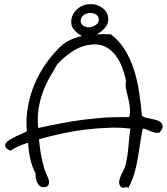

<svg xmlns="http://www.w3.org/2000/svg" viewBox="-20 -897 809 931"><path d="M765.6 -295.9Q768.6 -290 768.6 -284.2Q768.6 -279.3 766.6 -274.4Q761.7 -262.7 752.9 -253.9Q746.1 -252.9 741.2 -252.9Q733.4 -252.9 728.5 -254.9Q717.8 -256.8 709.5 -260.7Q701.2 -264.6 692.4 -268.6Q683.6 -272.5 671.9 -273.4Q664.1 -233.4 658.7 -195.8Q653.3 -158.2 647 -122.6Q640.6 -86.9 630.4 -52.7Q620.1 -18.6 602.5 13.7Q597.7 10.7 592.8 10.7Q588.9 10.7 585.9 11.7Q582 13.7 578.1 13.7Q573.2 13.7 567.4 10.7Q557.6 0 557.6 -11.7V-14.6Q558.6 -27.3 564.5 -41.5Q570.3 -55.7 578.6 -70.8Q586.9 -85.9 589.8 -100.6Q599.6 -144.5 603 -189.5Q606.4 -234.4 612.3 -273.4Q573.2 -278.3 532.2 -278.3Q518.6 -278.3 503.9 -277.3Q447.3 -275.4 389.6 -268.1Q332 -260.7 275.9 -248.5Q219.7 -236.3 168.9 -221.7Q172.9 -183.6 178.2 -150.9Q183.6 -118.2 194.3 -81.1Q198.2 -67.4 205.6 -51.8Q212.9 -36.1 216.8 -23.4Q217.8 -17.6 217.8 -12.7Q217.8 -5.9 214.8 0Q210 9.8 191.4 10.7H188.5Q179.7 10.7 172.9 4.9Q165 -2 160.2 -12.2Q155.3 -22.5 153.3 -35.2Q152.3 -43 152.3 -49.8V-57.6Q143.6 -72.3 137.2 -90.3Q130.9 -108.4 126.5 -127.9Q122.1 -147.5 119.6 -167.5Q117.2 -187.5 116.2 -205.1Q92.8 -197.3 71.3 -188.5Q49.8 -179.7 31.2 -166Q10.7 -174.8 6.8 -184.6Q4.9 -187.5 4.9 -191.4Q4.9 -197.3 8.8 -203.1Q14.6 -211.9 28.3 -220.2Q42 -228.5 57.6 -235.8Q73.2 -243.2 87.9 -249.5Q102.5 -255.9 110.4 -260.7Q108.4 -281.2 108.4 -300.8Q108.4 -339.8 115.2 -377.9Q125 -434.6 146 -485.4Q167 -536.1 197.3 -580.6Q227.5 -625 263.7 -662.1Q288.1 -687.5 315.9 -701.2Q343.8 -714.8 377.9 -722.7Q360.4 -730.5 345.7 -745.6Q331.1 -760.7 328.1 -771.5Q325.2 -782.2 325.2 -792Q325.2 -799.8 327.1 -807.6Q331.1 -825.2 341.8 -839.4Q352.5 -853.5 368.7 -863.3Q384.8 -873 403.3 -876Q411.1 -877 418.9 -877Q430.7 -877 441.4 -875Q460 -870.1 474.6 -859.9Q489.3 -849.6 498 -834Q504.9 -820.3 504.9 -801.8V-797.9Q502.9 -776.4 486.3 -758.8Q469.7 -741.2 448.2 -730.5Q464.8 -731.4 481.4 -731.4Q499 -731.4 517.6 -730.5Q558.6 -699.2 585.4 -655.8Q612.3 -612.3 628.9 -561Q645.5 -509.8 654.3 -452.6Q663.1 -395.5 668 -335.9Q677.7 -328.1 691.9 -325.2Q706.1 -322.3 720.2 -319.3Q734.4 -316.4 747.1 -311.5Q759.8 -306.6 765.6 -295.9ZM459 -800.8Q459 -818.4 445.3 -827.1Q432.6 -834 418 -834H415Q397.5 -833 383.8 -822.3Q371.1 -812.5 371.1 -793.9V-791Q376 -774.4 390.6 -768.6Q399.4 -764.6 409.2 -764.6Q414.1 -764.6 419.9 -765.6Q434.6 -768.6 446.8 -777.8Q459 -787.1 459 -800.8ZM606.4 -329.1Q610.4 -343.8 610.4 -358.4V-365.2Q609.4 -382.8 606 -400.9Q602.5 -418.9 597.7 -437Q592.8 -455.1 589.8 -472.7Q588.9 -477.5 588.9 -482.4Q588.9 -487.3 589.8 -492.2Q590.8 -497.1 590.8 -502Q590.8 -506.8 589.8 -511.7Q583 -543 570.8 -573.7Q558.6 -604.5 540 -628.9Q521.5 -653.3 496.1 -668Q471.7 -681.6 440.4 -681.6H436.5Q380.9 -679.7 335.4 -650.4Q290 -621.1 256.8 -584Q238.3 -552.7 219.7 -520Q201.2 -487.3 187.5 -449.7Q173.8 -412.1 167 -369.1Q163.1 -343.8 163.1 -316.4Q163.1 -296.9 165 -276.4Q223.6 -289.1 277.3 -299.3Q331.1 -309.6 384.3 -316.4Q437.5 -323.2 492.2 -327.1Q535.2 -329.1 580.1 -329.1Z"/></svg>

Font: Crafty Girls
Style: Regular
Weight: 400
Designer: Crystal Kluge
Foundry: Font Diner, Inc DBA Tart Workshop
Version: Version 1.000